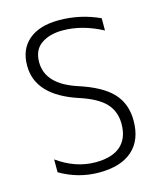

<svg xmlns="http://www.w3.org/2000/svg" viewBox="-113 -823 768 916"><g transform="rotate(-15 271.5 -365.0)"><path d="M464.8 -636.7Q366.2 -689.5 268.6 -689.5Q205.1 -689.5 163.6 -661.1Q122.1 -632.8 122.1 -571.3Q122.1 -462.9 270.5 -414.1Q385.7 -377 435.5 -323.2Q485.4 -269.5 485.4 -186.5Q485.4 -90.8 428.2 -40Q371.1 10.7 263.7 10.7Q161.1 10.7 71.3 -42V-105.5Q161.1 -41 259.8 -41Q341.8 -41 383.8 -78.1Q425.8 -115.2 425.8 -186.5Q425.8 -248 387.7 -288.6Q349.6 -329.1 262.7 -357.4Q61.5 -422.9 62.5 -571.3Q62.5 -651.4 115.2 -696.3Q168 -741.2 264.6 -741.2Q370.1 -741.2 464.8 -697.3Z"/></g></svg>

Font: Gen Shin Gothic Light
Style: Regular
Weight: 200
Designer: [Source Han Sans]
Ryoko NISHIZUKA  (kana & ideographs); Paul D. Hunt (Latin, Greek & Cyrillic); Wenlong ZHANG  (bopomofo
Version: Version 1.002.20150607